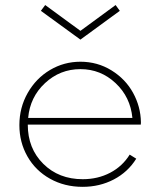

<svg xmlns="http://www.w3.org/2000/svg" viewBox="-20 -724 635 759"><path d="M56.6 -229.5Q56.6 -298.8 89.6 -356.7Q122.6 -414.6 177.7 -447.3Q232.9 -480 297.9 -480Q365.2 -480 420.7 -445.8Q476.1 -411.6 506.1 -356.9Q536.1 -302.2 537.1 -240.7Q537.1 -234.9 536.6 -231.4H89.8Q89.8 -137.2 151.1 -76.4Q212.4 -15.6 307.1 -15.6Q366.7 -15.6 415.3 -41Q463.9 -66.4 492.7 -112.8L518.6 -96.7Q485.8 -43.9 429.9 -14.6Q374 14.6 306.6 14.6Q234.9 14.6 177.5 -17.6Q120.1 -49.8 88.4 -105.7Q56.6 -161.6 56.6 -229.5ZM297.9 -450.7Q217.3 -450.7 158 -395.5Q98.6 -340.3 91.3 -257.8H503.4Q495.6 -340.3 436.8 -395.5Q377.9 -450.7 297.9 -450.7ZM141.6 -681.2 158.7 -704.1 297.9 -602.1 437 -704.1 453.6 -681.2 297.9 -567.4Z"/></svg>

Font: Spartan MB ExtLt
Style: Regular
Weight: 200
Designer: Matt Bailey, Mirko Velimirovic
Foundry: Matt Bailey
Version: Version 1.005